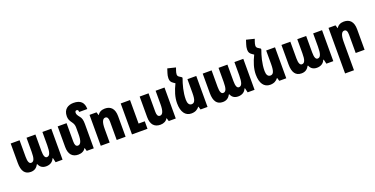

<svg xmlns="http://www.w3.org/2000/svg" viewBox="-26 -1734 5742 2942"><g transform="rotate(-20 2845.0 -263.5)"><path d="M195 10C255 10 294 -19 318 -67H328C344 -24 380 10 445 10C510 10 556 -21 576 -72H584L601 0H714V-505H569V-290C569 -175 552 -119 503 -119C471 -119 455 -157 455 -237V-505H310V-276C310 -170 294 -119 246 -119C214 -119 197 -157 197 -235V-505H52V-188C52 -54 100 10 195 10Z M1223 -401C1223 -465 1211 -499 1187 -527C1158 -563 1148 -582 1148 -604C1148 -625 1155 -639 1175 -639C1195 -639 1203 -627 1203 -600H1336C1336 -705 1283 -761 1167 -761C1081 -761 1002 -718 1002 -601C1002 -559 1014 -529 1046 -487C1068 -457 1078 -430 1078 -392V-284C1078 -174 1055 -122 1010 -122C978 -122 963 -150 963 -206V-505H818V-170C818 -50 873 10 970 10C1026 10 1068 -13 1090 -52H1093L1108 0H1223Z M1337 0H1482V-223C1482 -330 1505 -383 1549 -383C1582 -383 1597 -355 1597 -301V0H1742V-335C1742 -455 1687 -515 1589 -515C1533 -515 1492 -492 1470 -453H1467L1451 -504H1337ZM1846 0H2099V-122H1998V-505H1846Z M2560 -505H2415V-284C2415 -174 2392 -122 2348 -122C2315 -122 2300 -150 2300 -204V-505H2155V-170C2155 -50 2210 10 2308 10C2363 10 2406 -13 2427 -52H2430L2446 0H2560Z M2869 -559 2842 -577C2810 -594 2803 -609 2803 -630C2803 -648 2809 -671 2818 -697L2831 -734L2700 -766L2678 -697C2671 -673 2664 -647 2664 -618C2664 -572 2678 -551 2712 -528L2740 -509C2690 -408 2658 -309 2658 -212C2658 -69 2716 10 2813 10C2876 10 2915 -13 2945 -52H2948L2964 0H3078V-505H2934V-284C2934 -157 2910 -122 2864 -122C2824 -122 2803 -159 2803 -217C2803 -340 2838 -458 2869 -544Z M3326 10C3386 10 3425 -19 3449 -67H3459C3475 -24 3511 10 3576 10C3641 10 3687 -21 3707 -72H3715L3732 0H3845V-505H3700V-290C3700 -175 3683 -119 3634 -119C3602 -119 3586 -157 3586 -237V-505H3441V-276C3441 -170 3425 -119 3377 -119C3345 -119 3328 -157 3328 -235V-505H3183V-188C3183 -54 3231 10 3326 10Z M4153 -559 4126 -577C4094 -594 4087 -609 4087 -630C4087 -648 4093 -671 4102 -697L4115 -734L3984 -766L3962 -697C3955 -673 3948 -647 3948 -618C3948 -572 3962 -551 3996 -528L4024 -509C3974 -408 3942 -309 3942 -212C3942 -69 4000 10 4097 10C4160 10 4199 -13 4229 -52H4232L4248 0H4362V-505H4218V-284C4218 -157 4194 -122 4148 -122C4108 -122 4087 -159 4087 -217C4087 -340 4122 -458 4153 -544Z M4610 10C4670 10 4709 -19 4733 -67H4743C4759 -24 4795 10 4860 10C4925 10 4971 -21 4991 -72H4999L5016 0H5129V-505H4984V-290C4984 -175 4967 -119 4918 -119C4886 -119 4870 -157 4870 -237V-505H4725V-276C4725 -170 4709 -119 4661 -119C4629 -119 4612 -157 4612 -235V-505H4467V-188C4467 -54 4515 10 4610 10Z M5234 239H5379V-221C5379 -330 5402 -383 5446 -383C5479 -383 5494 -355 5494 -299V0H5639V-335C5639 -455 5584 -515 5486 -515C5430 -515 5389 -492 5367 -453H5364L5348 -504H5234Z"/></g></svg>

Font: Noto Sans Armenian ExtraCondensed ExtraBold
Style: Regular
Weight: 800
Width: 2
Designer: Monotype Design Team
Foundry: Monotype Imaging Inc.
Version: Version 2.008